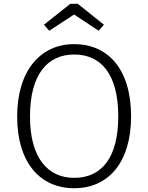

<svg xmlns="http://www.w3.org/2000/svg" viewBox="-20 -986 786 1018"><path d="M241 -823 373 -909 503 -823 531 -855 392 -966H353L213 -855ZM373 -752C195 -752 71 -612 71 -368C71 -122 194 12 373 12C556 12 675 -126 675 -369C675 -619 553 -752 373 -752ZM373 -697C515 -697 607 -594 607 -369C607 -147 517 -43 373 -43C235 -43 139 -147 139 -368C139 -593 233 -697 373 -697Z"/></svg>

Font: Glow Sans SC Normal
Style: Regular
Weight: 400
Designer: Ryoko NISHIZUKA (kana, bopomofo & ideographs); Paul D. Hunt (Latin, Greek & Cyrillic); Sandoll Communications, Soo-young
Version: Version 0.93